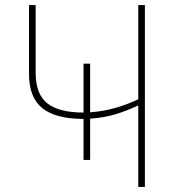

<svg xmlns="http://www.w3.org/2000/svg" viewBox="-20 -734 693 754"><path d="M549 -714V0H523V-320Q481 -300 436 -286Q391 -272 334 -268V-106H308V-267Q199 -267 146.5 -309Q94 -351 94 -443V-714H120V-448Q120 -364 166 -328Q212 -292 308 -292V-484H334V-293Q388 -297 434 -310.5Q480 -324 523 -344V-714Z"/></svg>

Font: Noto Sans Thin
Style: Regular
Weight: 100
Designer: Monotype Design Team
Foundry: Monotype Imaging Inc.
Version: Version 2.007